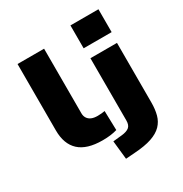

<svg xmlns="http://www.w3.org/2000/svg" viewBox="-211 -911 1206 1265"><g transform="rotate(-30 392.5 -279.0)"><path d="M310 11Q191 11 133 -42.5Q75 -96 75 -200V-705H277V-213Q277 -192 287 -176.5Q297 -161 315.5 -153Q334 -145 362 -145Q377 -145 392.5 -146.5Q408 -148 417 -150L421 -3Q397 4 370 7.5Q343 11 310 11ZM504 -577V-751H717V-577ZM382 193 367 52 435 45Q473 41 491.5 26Q510 11 510 -24V-498H712V-45Q712 7 701 48Q690 89 661.5 118.5Q633 148 581.5 165.5Q530 183 449 188Z"/></g></svg>

Font: Nunito Sans 10pt Expanded Black
Style: Regular
Weight: 900
Width: 7
Designer: Vernon Adams
Foundry: Vernon Adams
Version: Version 3.101;gftools[0.9.27]